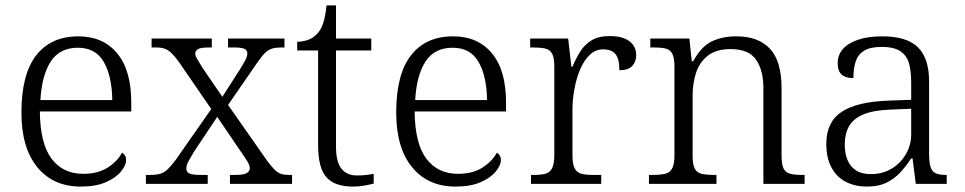

<svg xmlns="http://www.w3.org/2000/svg" viewBox="-20 -678 3558 708"><path d="M278 10Q176 10 117.5 -61.5Q59 -133 59 -263Q59 -404 113.5 -474Q168 -544 269 -544Q360 -544 412 -481.5Q464 -419 464 -300V-267H127Q128 -149 170 -93Q212 -37 287 -37Q341 -37 377 -60Q413 -83 430 -115Q436 -112 440.5 -105Q445 -98 445 -87Q445 -69 426.5 -46Q408 -23 371 -6.5Q334 10 278 10ZM394 -309Q393 -396 363 -449Q333 -502 267 -502Q200 -502 167 -451Q134 -400 129 -309Z M518 0V-33H535Q557 -33 571.5 -37.5Q586 -42 599 -54.5Q612 -67 629 -90L759 -276L638 -452Q624 -471 612 -482.5Q600 -494 587 -498.5Q574 -503 557 -503H539V-536H761V-503H751Q719 -503 709.5 -496.5Q700 -490 700 -481Q700 -472 707.5 -460Q715 -448 726 -429L800 -321L864 -421Q876 -440 884 -455Q892 -470 892 -481Q892 -494 880 -498.5Q868 -503 843 -503H821V-536H1029V-503H1017Q998 -503 984 -499Q970 -495 957.5 -483Q945 -471 928 -446L821 -291L966 -84Q981 -64 992.5 -52.5Q1004 -41 1016 -37Q1028 -33 1044 -33H1057V0H828V-33H849Q878 -33 889.5 -39.5Q901 -46 901 -58Q901 -68 893 -81.5Q885 -95 866 -122L781 -247L695 -118Q685 -101 676 -85Q667 -69 667 -57Q667 -44 678 -38.5Q689 -33 720 -33H746V0Z M1282 10Q1214 10 1183.5 -24.5Q1153 -59 1153 -143V-492H1076V-524Q1095 -524 1114.5 -530.5Q1134 -537 1147 -551Q1162 -565 1171 -590.5Q1180 -616 1184 -658H1219V-536H1349V-492H1219V-138Q1219 -81 1239 -56Q1259 -31 1296 -31Q1314 -31 1328 -32.5Q1342 -34 1358 -37V-1Q1343 3 1322.5 6.5Q1302 10 1282 10Z M1660 10Q1558 10 1499.5 -61.5Q1441 -133 1441 -263Q1441 -404 1495.5 -474Q1550 -544 1651 -544Q1742 -544 1794 -481.5Q1846 -419 1846 -300V-267H1509Q1510 -149 1552 -93Q1594 -37 1669 -37Q1723 -37 1759 -60Q1795 -83 1812 -115Q1818 -112 1822.5 -105Q1827 -98 1827 -87Q1827 -69 1808.5 -46Q1790 -23 1753 -6.5Q1716 10 1660 10ZM1776 -309Q1775 -396 1745 -449Q1715 -502 1649 -502Q1582 -502 1549 -451Q1516 -400 1511 -309Z M1938 0V-33H1949Q1975 -33 1991.5 -37.5Q2008 -42 2016 -58Q2024 -74 2024 -107V-433Q2024 -465 2016 -480Q2008 -495 1990.5 -499Q1973 -503 1944 -503H1935V-536H2075L2087 -432H2091Q2103 -461 2119 -487Q2135 -513 2161 -529Q2187 -545 2228 -545Q2276 -545 2301 -526Q2326 -507 2326 -474Q2326 -451 2311.5 -435Q2297 -419 2264 -419Q2264 -461 2249.5 -478.5Q2235 -496 2204 -496Q2176 -496 2154.5 -475.5Q2133 -455 2119 -421.5Q2105 -388 2098 -349Q2091 -310 2091 -274V-104Q2091 -72 2099.5 -56.5Q2108 -41 2124.5 -37Q2141 -33 2166 -33H2197V0Z M2373 0V-33H2387Q2416 -33 2433.5 -37.5Q2451 -42 2459 -57.5Q2467 -73 2467 -106V-433Q2467 -465 2459 -480Q2451 -495 2434.5 -499Q2418 -503 2393 -503H2378V-536H2522L2531 -452H2536Q2566 -507 2605 -525.5Q2644 -544 2695 -544Q2777 -544 2819.5 -498Q2862 -452 2862 -353V-106Q2862 -73 2869 -57.5Q2876 -42 2893 -37.5Q2910 -33 2937 -33H2947V0H2795V-353Q2795 -419 2768 -458Q2741 -497 2674 -497Q2621 -497 2590 -472.5Q2559 -448 2546.5 -409Q2534 -370 2534 -326V-103Q2534 -71 2542 -56Q2550 -41 2567.5 -37Q2585 -33 2612 -33H2622V0Z M3176 10Q3134 10 3100 -7Q3066 -24 3046.5 -59.5Q3027 -95 3027 -148Q3027 -228 3083.5 -265.5Q3140 -303 3257 -307L3340 -310V-372Q3340 -411 3333 -440.5Q3326 -470 3302.5 -487.5Q3279 -505 3231 -505Q3188 -505 3165.5 -490.5Q3143 -476 3135 -450.5Q3127 -425 3127 -390Q3098 -390 3083.5 -403Q3069 -416 3069 -446Q3069 -475 3088 -497Q3107 -519 3144 -531.5Q3181 -544 3233 -544Q3324 -544 3365 -503.5Q3406 -463 3406 -378V-112Q3406 -81 3411 -63.5Q3416 -46 3429.5 -39.5Q3443 -33 3467 -33H3471V0H3357L3345 -94H3340Q3323 -68 3302 -44.5Q3281 -21 3251 -5.5Q3221 10 3176 10ZM3191 -36Q3235 -36 3268.5 -56.5Q3302 -77 3321 -110.5Q3340 -144 3340 -182V-277L3267 -274Q3201 -272 3163.5 -256Q3126 -240 3110.5 -212Q3095 -184 3095 -145Q3095 -113 3105 -88.5Q3115 -64 3136 -50Q3157 -36 3191 -36Z"/></svg>

Font: Noto Rashi Hebrew Light
Style: Regular
Weight: 300
Version: Version 1.006